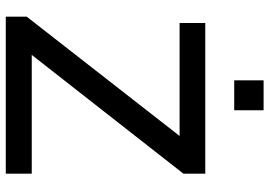

<svg xmlns="http://www.w3.org/2000/svg" viewBox="-154 -778 932 664"><g transform="rotate(90 312.0 -446.0)"><path d="M257.8 -790V-891.6H361.3V-790ZM37.6 0V-72.3L450.2 -601.1H59.6V-689.9H580.6V-614.3L169.9 -89.8H580.6V0Z"/></g></svg>

Font: HK Grotesk Medium
Style: Regular
Weight: 500
Designer: Alfredo Marco Pradil and Stefan Peev
Foundry: Hanken Design Co.
Version: Version 1.045;PS 001.045;hotconv 1.0.88;makeotf.lib2.5.64775